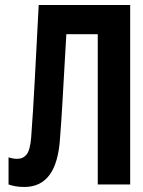

<svg xmlns="http://www.w3.org/2000/svg" viewBox="-20 -734 570 764"><path d="M77 10Q56 10 40.5 7Q25 4 14 0V-108Q31 -102 49 -102Q72 -102 86 -119.5Q100 -137 104 -187Q112 -293 118.5 -418.5Q125 -544 134 -714H498V0H369V-598H244Q239 -511 235 -441.5Q231 -372 227.5 -310.5Q224 -249 219 -186Q213 -87 177.5 -38.5Q142 10 77 10Z"/></svg>

Font: Noto Sans Mono Condensed
Style: Bold
Weight: 700
Width: 3
Designer: Monotype Design Team
Foundry: Monotype Imaging Inc.
Version: Version 2.014